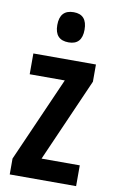

<svg xmlns="http://www.w3.org/2000/svg" viewBox="-86 -800 508 846"><g transform="rotate(10 168.0 -376.5)"><path d="M317 0H20V-71L187 -450H30V-543H310V-466L146 -93H317ZM174 -753Q234 -753 234 -685Q234 -618 174 -618Q112 -618 112 -685Q112 -753 174 -753Z"/></g></svg>

Font: Noto Sans Tamil ExtraCondensed SemiBold
Style: Regular
Weight: 600
Width: 2
Designer: Jelle Bosma - Monotype Design Team
Foundry: Monotype Imaging Inc.
Version: Version 2.004; ttfautohint (v1.8.4.7-5d5b)